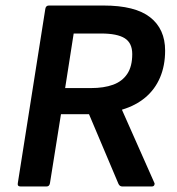

<svg xmlns="http://www.w3.org/2000/svg" viewBox="-20 -675 640 695"><path d="M54.5 0Q42.4 0 44.4 -11.7L144.1 -643.3Q146.1 -655 157.1 -655H354.7Q469.3 -655 523.5 -612.4Q577.7 -569.9 577.7 -491.8Q577.7 -437.8 559.4 -394.6Q541.1 -351.5 506.1 -322.1Q471.2 -292.8 421.8 -278.1V-276.8L538.8 -13Q540.8 -9 538.3 -4.5Q535.8 0 529.1 0H422.8Q413.1 0 408.7 -9.7L302.2 -261.6H200.7L160.8 -11.7Q158.8 0 148.4 0ZM215.8 -356.2H309.6Q356.1 -356.2 389.3 -368.3Q422.5 -380.4 440.6 -407.5Q458.7 -434.5 458.7 -479.3Q458.7 -519.5 431.4 -536.6Q404.2 -553.7 346 -553.7H246.7Z"/></svg>

Font: Sofia Sans Hairline
Style: Italic
Weight: 1
Italic angle: -9°
Designer: Botio Nikoltchev, Ani Petrova
Foundry: lettersoup
Version: Version 4.102